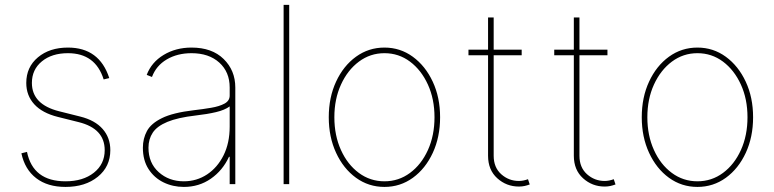

<svg xmlns="http://www.w3.org/2000/svg" viewBox="-20 -747 3139 779"><path d="M423.3 -430.4 400.6 -424.7Q367.2 -531.2 255.7 -531.2Q190.3 -531.2 149.9 -498Q109.4 -464.8 109.4 -410.5Q109.4 -323.2 220.2 -295.5L305.4 -274.1Q365.4 -259.2 396.5 -223.7Q427.6 -188.2 427.6 -137.8Q427.6 -71 376.8 -29.8Q326 11.4 245.7 11.4Q172.9 11.4 126.8 -24.1Q80.6 -59.7 66.8 -125L89.5 -130.7Q114 -11.4 245.7 -11.4Q316.8 -11.4 360.8 -46.2Q404.8 -81 404.8 -137.8Q404.8 -225.1 299.7 -251.4L214.5 -272.7Q151.6 -288.4 119.1 -323.9Q86.6 -359.4 86.6 -410.5Q86.6 -474.8 133.9 -514.4Q181.1 -554 255.7 -554Q383.2 -554 423.3 -430.4Z M725.9 11.4Q681.1 11.4 643.3 -7.1Q605.5 -25.6 582.6 -61.1Q559.7 -96.6 559.7 -147.7Q559.7 -184.7 576.2 -215.4Q592.7 -246.1 637.3 -267.9Q681.8 -289.8 765.6 -299.7Q803.3 -304 836.6 -309.7Q870 -315.3 891 -326.7Q911.9 -338.1 911.9 -359.4V-392Q911.9 -454.9 869.7 -493.1Q827.4 -531.2 757.1 -531.2Q699.6 -531.2 656.6 -505.9Q613.6 -480.5 596.6 -434.7L575.3 -443.2Q594.5 -494.3 643.8 -524.1Q693.2 -554 757.1 -554Q840.2 -554 887.4 -507.6Q934.7 -461.3 934.7 -392V0H911.9V-110.8H909.1Q883.5 -55.4 835.6 -22Q787.6 11.4 725.9 11.4ZM725.9 -11.4Q777.7 -11.4 820 -39.2Q862.2 -67.1 887.1 -117Q911.9 -166.9 911.9 -233V-315.3Q891.7 -300.4 856.4 -292.1Q821 -283.7 774.1 -278.4Q701 -269.9 659.1 -252.5Q617.2 -235.1 599.8 -208.8Q582.4 -182.5 582.4 -147.7Q582.4 -85.9 623.8 -48.7Q665.1 -11.4 725.9 -11.4Z M1153.4 -727.3V0H1130.7V-727.3Z M1539.8 11.4Q1475.5 11.4 1424.4 -25.7Q1373.2 -62.9 1343.6 -127Q1313.9 -191.1 1313.9 -271.3Q1313.9 -351.9 1343.6 -415.8Q1373.2 -479.8 1424.4 -516.9Q1475.5 -554 1539.8 -554Q1604 -554 1655 -516.7Q1706 -479.4 1735.8 -415.5Q1765.6 -351.6 1765.6 -271.3Q1765.6 -191.1 1736 -127Q1706.3 -62.9 1655.2 -25.7Q1604 11.4 1539.8 11.4ZM1539.8 -11.4Q1597.7 -11.4 1643.6 -45.5Q1689.6 -79.5 1716.3 -138.5Q1742.9 -197.4 1742.9 -271.3Q1742.9 -345.2 1716.1 -403.9Q1689.3 -462.7 1643.5 -497Q1597.7 -531.2 1539.8 -531.2Q1482.2 -531.2 1436.3 -497Q1390.3 -462.7 1363.5 -403.9Q1336.6 -345.2 1336.6 -271.3Q1336.6 -197.4 1363.3 -138.5Q1389.9 -79.5 1435.9 -45.5Q1481.9 -11.4 1539.8 -11.4Z M2096.6 -545.5V-522.7H1983V-115.1Q1983 -67.5 2013.7 -40.1Q2044.4 -12.8 2085.2 -12.8Q2103 -12.8 2122.2 -19.9L2129.3 1.4Q2118.6 5.3 2108.3 7.6Q2098 9.9 2085.2 9.9Q2034.8 9.9 1997.5 -23.8Q1960.2 -57.5 1960.2 -115.1V-522.7H1880.7V-545.5H1960.2V-676.1H1983V-545.5Z M2444.6 -545.5V-522.7H2331V-115.1Q2331 -67.5 2361.7 -40.1Q2392.4 -12.8 2433.2 -12.8Q2451 -12.8 2470.2 -19.9L2477.3 1.4Q2466.6 5.3 2456.3 7.6Q2446 9.9 2433.2 9.9Q2382.8 9.9 2345.5 -23.8Q2308.2 -57.5 2308.2 -115.1V-522.7H2228.7V-545.5H2308.2V-676.1H2331V-545.5Z M2809.7 11.4Q2745.4 11.4 2694.2 -25.7Q2643.1 -62.9 2613.5 -127Q2583.8 -191.1 2583.8 -271.3Q2583.8 -351.9 2613.5 -415.8Q2643.1 -479.8 2694.2 -516.9Q2745.4 -554 2809.7 -554Q2873.9 -554 2924.9 -516.7Q2975.9 -479.4 3005.7 -415.5Q3035.5 -351.6 3035.5 -271.3Q3035.5 -191.1 3005.9 -127Q2976.2 -62.9 2925.1 -25.7Q2873.9 11.4 2809.7 11.4ZM2809.7 -11.4Q2867.5 -11.4 2913.5 -45.5Q2959.5 -79.5 2986.2 -138.5Q3012.8 -197.4 3012.8 -271.3Q3012.8 -345.2 2986 -403.9Q2959.2 -462.7 2913.4 -497Q2867.5 -531.2 2809.7 -531.2Q2752.1 -531.2 2706.1 -497Q2660.2 -462.7 2633.3 -403.9Q2606.5 -345.2 2606.5 -271.3Q2606.5 -197.4 2633.2 -138.5Q2659.8 -79.5 2705.8 -45.5Q2751.8 -11.4 2809.7 -11.4Z"/></svg>

Font: Inter UI Thin
Style: Regular
Weight: 100
Designer: Rasmus Andersson
Foundry: rsms
Version: 3.2;8d6f07862